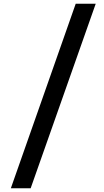

<svg xmlns="http://www.w3.org/2000/svg" viewBox="-20 -846 556 1027"><path d="M144 161 492 -826H385L38 161Z"/></svg>

Font: Be Vietnam Pro Medium
Style: Regular
Weight: 500
Designer: Lam Bao, Tony Le, Vietanh Nguyen
Foundry: Yellow Type Foundry
Version: Version 1.002